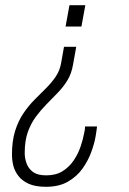

<svg xmlns="http://www.w3.org/2000/svg" viewBox="-20 -546 496 738"><path d="M157 172Q116 172 90.5 160.5Q65 149 50.5 130Q36 111 31 90Q26 69 26 48Q26 -4 38 -42.5Q50 -81 70 -110.5Q90 -140 113 -163Q136 -186 157.5 -207.5Q179 -229 194.5 -252Q210 -275 215 -304L226 -366H273L261 -299Q255 -263 239 -237Q223 -211 201.5 -189Q180 -167 158.5 -145Q137 -123 118 -97.5Q99 -72 87 -38.5Q75 -5 75 42Q75 63 82.5 83Q90 103 107.5 115.5Q125 128 158 128Q195 128 220.5 112Q246 96 263 71Q280 46 289.5 18Q299 -10 303 -32Q305 -40 306 -47Q307 -54 307 -60H353Q352 -49 347.5 -22Q343 5 331 38Q319 71 297.5 101.5Q276 132 241.5 152Q207 172 157 172ZM232 -444 247 -526H308L293 -444Z"/></svg>

Font: Archivo Condensed Thin
Style: Italic
Weight: 250
Width: 3
Italic angle: -10°
Designer: Hector Gatti
Foundry: Omnibus-Type
Version: Version 2.001